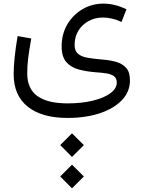

<svg xmlns="http://www.w3.org/2000/svg" viewBox="-20 -421 778 1043"><path d="M307.1 367.2 371.1 303.2 435.5 367.2 371.1 431.6ZM307.1 537.6 371.1 473.6 435.5 537.6 371.1 602.1ZM667 -370.6 640.1 -301.8Q589.4 -325.7 539.1 -325.7Q496.1 -325.7 461.2 -306.6Q426.3 -287.6 405.8 -254.4Q385.3 -221.2 385.3 -177.7Q385.3 -144.5 403.6 -128.9Q421.9 -113.3 455.1 -107.4Q488.3 -101.6 533.7 -97.7Q576.2 -94.7 610.6 -85Q645 -75.2 665.5 -52Q686 -28.8 686 15.6Q686 77.1 642.3 123Q598.6 168.9 522 194.3Q445.3 219.7 346.7 219.7Q207.5 219.7 130.9 158.7Q54.2 97.7 54.2 -18.1Q54.2 -58.6 59.6 -110.1Q64.9 -161.6 75.7 -225.1L149.9 -211.9Q137.7 -145.5 132.8 -103Q127.9 -60.5 127.9 -22.5Q127.9 61 183.1 100.8Q238.3 140.6 347.2 140.6Q422.4 140.6 482.7 126.2Q543 111.8 578.6 86.2Q614.3 60.5 614.3 27.8Q614.3 3.4 598.6 -7.6Q583 -18.6 557.4 -22.5Q531.7 -26.4 501.5 -28.3Q449.7 -32.2 407.2 -43.7Q364.7 -55.2 339.8 -84.2Q314.9 -113.3 314.9 -169.4Q314.9 -235.8 345.5 -288.1Q376 -340.3 427.7 -370.8Q479.5 -401.4 542.5 -401.4Q602.5 -401.4 667 -370.6Z"/></svg>

Font: Estedad-FD Regular
Style: FD-Regular
Weight: 400
Designer: Amin Abedi
Version: Version 7.3